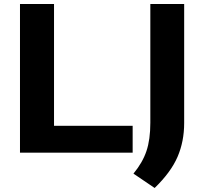

<svg xmlns="http://www.w3.org/2000/svg" viewBox="-20 -760 1016 956"><path d="M79.5 0V-740H249V-133.5H640.5V0ZM750 176 644.5 104.5Q690 49.5 709.2 -7.8Q728.5 -65 728.5 -148.5V-740H897V-147.5Q897 -55.5 864 21Q831 97.5 750 176Z"/></svg>

Font: Encode Sans Expanded
Style: Bold
Weight: 700
Width: 7
Designer: Multiple Designers
Foundry: Impallari Type
Version: Version 3.000; ttfautohint (v1.8.3) -l 8 -r 50 -G 200 -x 14 